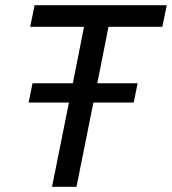

<svg xmlns="http://www.w3.org/2000/svg" viewBox="-20 -718 661 738"><path d="M339 -324 274 0H180L245 -324H90L105 -398H260L303 -615H96L113 -698H621L604 -615H397L354 -398H509L494 -324Z"/></svg>

Font: IBM Plex Sans Text
Style: Italic
Weight: 450
Italic angle: -11°
Designer: Mike Abbink, Paul van der Laan, Pieter van Rosmalen
Foundry: Bold Monday
Version: Version 3.005